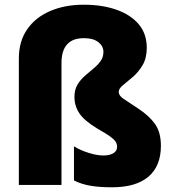

<svg xmlns="http://www.w3.org/2000/svg" viewBox="-20 -878 730 815"><path d="M603 -675Q603 -631 585 -601Q567 -571 543.5 -551Q520 -531 502 -516.5Q484 -502 484 -488Q484 -472 504.5 -458.5Q525 -445 567 -417Q614 -386 638.5 -351Q663 -316 663 -259Q663 -173 610 -128Q557 -83 456 -83Q402 -83 364 -89.5Q326 -96 294 -112V-257Q319 -241 355 -229.5Q391 -218 419 -218Q445 -218 461 -227.5Q477 -237 477 -254Q477 -266 471.5 -275.5Q466 -285 448.5 -298Q431 -311 395 -331Q337 -366 316.5 -397.5Q296 -429 296 -466Q296 -497 308.5 -518Q321 -539 339.5 -555.5Q358 -572 376 -586.5Q394 -601 406.5 -618Q419 -635 419 -658Q419 -682 397.5 -699Q376 -716 336 -716Q241 -716 241 -610V-93H60V-630Q60 -702 95 -753Q130 -804 192.5 -831Q255 -858 336 -858Q413 -858 473.5 -837Q534 -816 568.5 -775.5Q603 -735 603 -675Z"/></svg>

Font: Noto Sans Telugu UI SemiCondensed Black
Style: Regular
Weight: 900
Width: 4
Designer: Jelle Bosma - Monotype Design Team
Foundry: Monotype Imaging Inc.
Version: Version 2.005; ttfautohint (v1.8.4.7-5d5b)